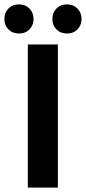

<svg xmlns="http://www.w3.org/2000/svg" viewBox="-48 -856 392 876"><path d="M79 0V-653H216V0ZM258 -703Q228 -703 209.5 -722Q191 -741 191 -769Q191 -798 209.5 -817Q228 -836 258 -836Q287 -836 305.5 -817Q324 -798 324 -769Q324 -741 305.5 -722Q287 -703 258 -703ZM39 -703Q9 -703 -9.5 -722Q-28 -741 -28 -769Q-28 -798 -9.5 -817Q9 -836 39 -836Q68 -836 86.5 -817Q105 -798 105 -769Q105 -741 86.5 -722Q68 -703 39 -703Z"/></svg>

Font: Assistant
Style: Bold
Weight: 700
Designer: Hebrew By Ben Nathan, Latin by Paul Hunt
Version: Version 3.000